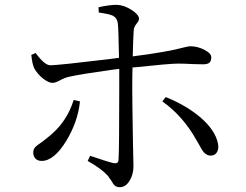

<svg xmlns="http://www.w3.org/2000/svg" viewBox="-20 -760 1021 797"><path d="M477 17Q464 17 456 10Q451 6 444 -7Q435 -21 428 -30Q401 -60 344 -92L354 -113Q357 -112 364 -110Q428 -88 451 -83Q471 -79 472 -96Q475 -142 475 -390Q475 -432 475 -474Q465 -473 442 -470Q314 -452 270 -442Q249 -438 226 -425Q209 -416 198 -416Q181 -416 158 -434.5Q135 -453 122 -477Q114 -493 110 -532L128 -540Q166 -488 190 -489Q228 -490 428 -514Q461 -518 474 -520Q472 -641 469 -664Q466 -686 448 -695Q433 -702 390 -708L389 -730Q435 -740 464 -740Q495 -739 526 -719Q557 -699 557 -682Q557 -674 548 -663Q536 -649 535 -634Q533 -609 531 -526Q674 -544 747 -564Q763 -568 770 -568Q799 -568 827 -554Q857 -539 857 -522.5Q857 -506 849 -499.5Q841 -493 822 -493Q808 -493 781 -494Q744 -496 720 -496Q683 -496 544 -481Q534 -480 530 -480Q529 -447 529 -389Q529 -342 532 -163Q534 -80 534 -70Q534 -36 518 -10Q502 17 477 17ZM153 -92Q136 -92 127 -102Q118 -112 118 -127Q118 -140 126 -149Q131 -155 149 -167Q162 -176 169 -182Q219 -220 247 -263Q270 -296 286 -345L312 -339Q303 -254 255 -175Q204 -92 153 -92ZM854 -114Q839 -114 826 -128Q818 -137 805 -162Q798 -173 795 -179Q740 -278 654 -339L668 -357Q750 -324 808 -276Q874 -221 885 -163Q889 -142 880.5 -128Q872 -114 854 -114Z"/></svg>

Font: Cactus Classical Serif
Style: Regular
Weight: 400
Designer: Henry Chan (via Glyphwiki)、田海東、宇文滿月
Foundry: Moonlit Owen
Version: Version 1.000